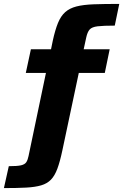

<svg xmlns="http://www.w3.org/2000/svg" viewBox="-77 -762 630 982"><path d="M-57 200 -32 88Q11 88 30.5 83.5Q50 79 57.5 67.5Q65 56 69 36L158 -389H55L81 -510H184L193 -554Q205 -609 219.5 -644.5Q234 -680 256.5 -700Q279 -720 314 -729Q349 -738 402.5 -740Q456 -742 533 -742L510 -631Q452 -631 422.5 -627.5Q393 -624 381.5 -611Q370 -598 364 -570L351 -510H484L459 -389H326L242 7Q230 64 216.5 100.5Q203 137 183.5 157Q164 177 133.5 186Q103 195 56.5 197.5Q10 200 -57 200Z"/></svg>

Font: Saira SemiExpanded
Style: Bold Italic
Weight: 700
Width: 6
Italic angle: -12°
Designer: Hector Gatti with collaboration of the Omnibus-Type team
Foundry: Omnibus-Type
Version: Version 1.101